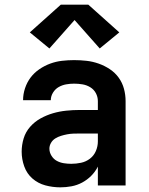

<svg xmlns="http://www.w3.org/2000/svg" viewBox="-20 -796 640 824"><path d="M239 8Q206 8 174.5 -0.5Q143 -9 119 -30Q95 -51 84 -82Q73 -113 73 -145Q73 -174 81.5 -202Q90 -230 109.5 -252Q129 -274 154.5 -288Q180 -302 207.5 -310Q235 -318 264 -321Q293 -324 322 -324H400V-362Q400 -380 391.5 -396Q383 -412 367.5 -421.5Q352 -431 334 -434Q316 -437 298 -437Q281 -437 264 -434Q247 -431 232 -422.5Q217 -414 207.5 -398.5Q198 -383 198 -366H79Q79 -366 79 -366Q79 -366 79 -366Q79 -392 87.5 -417.5Q96 -443 111.5 -463.5Q127 -484 149 -499Q171 -514 195.5 -523Q220 -532 246 -535Q272 -538 298 -538Q325 -538 351.5 -535Q378 -532 403.5 -523Q429 -514 451.5 -499Q474 -484 489.5 -462.5Q505 -441 512 -415Q519 -389 519 -362V0H400V-81Q389 -59 371.5 -41.5Q354 -24 332.5 -12.5Q311 -1 287 3.5Q263 8 239 8ZM286 -93Q307 -93 328 -97.5Q349 -102 366 -115Q383 -128 391.5 -148Q400 -168 400 -189V-223H322Q308 -223 294.5 -222.5Q281 -222 268 -219.5Q255 -217 242 -213Q229 -209 217.5 -202Q206 -195 199 -183Q192 -171 192 -158Q192 -142 201 -127.5Q210 -113 224 -105.5Q238 -98 254 -95.5Q270 -93 286 -93ZM192 -588 108 -657 241 -776H359L492 -657L408 -588L300 -710Z"/></svg>

Font: Iosevka Curly Extended
Style: Bold
Weight: 700
Width: 7
Monospace: yes
Designer: Belleve Invis
Foundry: Belleve Invis
Version: Version 11.1.0; ttfautohint (v1.8.3)